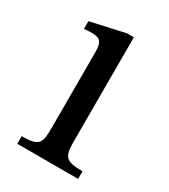

<svg xmlns="http://www.w3.org/2000/svg" viewBox="-129 -548 542 615"><g transform="rotate(30 142.5 -241.0)"><path d="M257 0V-28C190 -28 185 -43 185 -101V-482H159L33 -454V-425C33 -425 44 -427 58 -427C87 -427 102 -423 102 -380V-101C102 -44 99 -28 32 -28V0Z"/></g></svg>

Font: STIX Two Text
Style: Regular
Weight: 400
Designer: Ross Mills, John Hudson & Paul Hanslow, Tiro Typeworks Ltd; with prior portions MicroPress Inc., and Coen Hoffman.
Foundry: Tiro Typeworks Ltd
Version: Version 2.13 b171